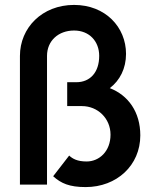

<svg xmlns="http://www.w3.org/2000/svg" viewBox="-20 -750 618 780"><path d="M328 10C454 10 550 -78 550 -200C550 -295 501 -363 426 -392C467 -423 492 -472 492 -531C492 -640 408 -730 281 -730C151 -730 61 -637 61 -523V0H171V-523C171 -584 217 -626 281 -626C343 -626 383 -582 383 -523C383 -456 346 -416 290 -416H253V-319H313C377 -319 429 -269 429 -203C429 -135 383 -94 332 -94C294 -94 275 -105 261 -118L196 -34C228 -5 262 10 328 10Z"/></svg>

Font: MV Cash Medium
Style: Regular
Weight: 500
Designer: Rodrigo Fuenzalida
Foundry: fragTYPE
Version: Version 1.100;Glyphs 3.1.2 (3151)